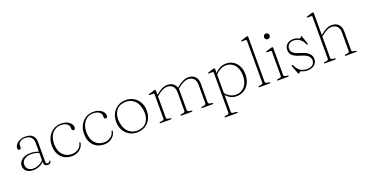

<svg xmlns="http://www.w3.org/2000/svg" viewBox="-37 -1586 5124 2679"><g transform="rotate(-20 2524.5 -246.5)"><path d="M67.5 -102.5Q67.5 -156 114.8 -192.8Q162 -229.5 244.5 -229.5Q277 -229.5 306.5 -223.2Q336 -217 361.5 -207.5V-331.5Q361.5 -391 332 -421.8Q302.5 -452.5 247.5 -452.5Q193 -452.5 167.8 -430.5Q142.5 -408.5 142.5 -379V-350Q142.5 -337.5 135.2 -331.2Q128 -325 117 -325Q106.5 -325 99.8 -333.2Q93 -341.5 93 -354Q93 -383.5 113.2 -410Q133.5 -436.5 170 -453.2Q206.5 -470 255 -470Q326.5 -470 361.5 -434.8Q396.5 -399.5 396.5 -341.5V-50Q396.5 -29.5 403.8 -21.2Q411 -13 422.5 -13Q437.5 -13 443 -19.5Q448.5 -26 452 -32Q456.5 -39.5 461.5 -39.5Q468 -39.5 468 -30.5Q468 -16.5 455.2 -3.2Q442.5 10 419 10Q390 10 375.8 -5.5Q361.5 -21 361.5 -56Q295 10 203 10Q144 10 105.8 -19.2Q67.5 -48.5 67.5 -102.5ZM107.5 -106.5Q107.5 -61 136.2 -36.5Q165 -12 209 -12Q250.5 -12 290 -29.2Q329.5 -46.5 361.5 -80V-189.5Q336.5 -198.5 308.5 -205Q280.5 -211.5 248.5 -211.5Q182 -211.5 144.8 -183Q107.5 -154.5 107.5 -106.5Z M946.5 -355.5Q946.5 -341.5 939.5 -332.5Q932.5 -323.5 921.5 -323.5Q910.5 -323.5 903 -331Q895.5 -338.5 895.5 -352V-366.5Q895.5 -403.5 863.5 -427.2Q831.5 -451 774.5 -451Q722 -451 682.2 -423.5Q642.5 -396 620.2 -347.8Q598 -299.5 598 -237.5Q598 -132.5 650.2 -75Q702.5 -17.5 784 -17.5Q842 -17.5 883 -49Q924 -80.5 932 -125Q933.5 -135 942 -135Q951 -135 950 -125.5Q944.5 -87 920.8 -56.2Q897 -25.5 860 -7.8Q823 10 777 10Q710.5 10 661.5 -19Q612.5 -48 586 -101Q559.5 -154 559.5 -225.5Q559.5 -293.5 587.5 -348.8Q615.5 -404 665.8 -437Q716 -470 783 -470Q833.5 -470 870.2 -453.8Q907 -437.5 926.8 -411.2Q946.5 -385 946.5 -355.5Z M1425.5 -355.5Q1425.5 -341.5 1418.5 -332.5Q1411.5 -323.5 1400.5 -323.5Q1389.5 -323.5 1382 -331Q1374.5 -338.5 1374.5 -352V-366.5Q1374.5 -403.5 1342.5 -427.2Q1310.5 -451 1253.5 -451Q1201 -451 1161.2 -423.5Q1121.5 -396 1099.2 -347.8Q1077 -299.5 1077 -237.5Q1077 -132.5 1129.2 -75Q1181.5 -17.5 1263 -17.5Q1321 -17.5 1362 -49Q1403 -80.5 1411 -125Q1412.5 -135 1421 -135Q1430 -135 1429 -125.5Q1423.5 -87 1399.8 -56.2Q1376 -25.5 1339 -7.8Q1302 10 1256 10Q1189.5 10 1140.5 -19Q1091.5 -48 1065 -101Q1038.5 -154 1038.5 -225.5Q1038.5 -293.5 1066.5 -348.8Q1094.5 -404 1144.8 -437Q1195 -470 1262 -470Q1312.5 -470 1349.2 -453.8Q1386 -437.5 1405.8 -411.2Q1425.5 -385 1425.5 -355.5Z M1745 -469.5Q1811 -469.5 1862.5 -438.8Q1914 -408 1943.2 -354Q1972.5 -300 1972.5 -230Q1972.5 -160 1943.5 -105.8Q1914.5 -51.5 1863.2 -20.8Q1812 10 1744.5 10Q1678.5 10 1627.2 -20.8Q1576 -51.5 1546.5 -105.8Q1517 -160 1517 -229.5Q1517 -300 1546 -354Q1575 -408 1626.2 -438.8Q1677.5 -469.5 1745 -469.5ZM1779.5 -14.5Q1864.5 -25 1905 -90.8Q1945.5 -156.5 1932 -253.5Q1917.5 -354.5 1856.8 -405.2Q1796 -456 1710 -445Q1625 -434.5 1584.5 -368.8Q1544 -303 1557.5 -206Q1572 -105.5 1632.8 -54.5Q1693.5 -3.5 1779.5 -14.5Z M2187.5 -449.5V-386.5L2189 -388Q2242.5 -433 2282.8 -451.5Q2323 -470 2362.5 -470Q2411 -470 2444.8 -446.8Q2478.5 -423.5 2491.5 -381L2500 -388Q2553.5 -433 2593.8 -451.5Q2634 -470 2673.5 -470Q2735 -470 2772.2 -433Q2809.5 -396 2809.5 -330V-49.5Q2809.5 -27.5 2837 -22.5L2864.5 -17.5Q2879 -15 2879 -8Q2879 0 2866.5 0H2715.5Q2702 0 2702 -8Q2702 -15.5 2717 -18L2749 -23Q2774.5 -27 2774.5 -49.5V-323Q2774.5 -385 2743 -415.8Q2711.5 -446.5 2661 -446.5Q2630 -446.5 2593.5 -429.5Q2557 -412.5 2511 -374L2496 -361.5Q2498.5 -346.5 2498.5 -330V-49.5Q2498.5 -27.5 2526 -22.5L2553.5 -17.5Q2568 -15 2568 -8Q2568 0 2555.5 0H2404.5Q2391 0 2391 -8Q2391 -15.5 2406 -18L2438 -23Q2463.5 -27 2463.5 -49.5V-323Q2463.5 -385 2432 -415.8Q2400.5 -446.5 2350 -446.5Q2319 -446.5 2282.5 -429.5Q2246 -412.5 2200 -374L2187.5 -363.5V-46.5Q2187.5 -27 2212 -23L2242 -18Q2257.5 -15.5 2257.5 -8Q2257.5 0 2244 0H2094Q2081.5 0 2081.5 -8Q2081.5 -15 2096 -17.5L2128 -23Q2152.5 -27.5 2152.5 -46V-405Q2152.5 -421.5 2136.5 -421.5H2087.5Q2074 -421.5 2074 -428Q2074 -434 2086.5 -438L2149.5 -458Q2166.5 -463.5 2175 -463.5Q2187.5 -463.5 2187.5 -449.5Z M3067 -449.5V-390Q3138.5 -470 3236 -470Q3295 -470 3341 -440Q3387 -410 3413.2 -357.2Q3439.5 -304.5 3439.5 -237Q3439.5 -159.5 3409.8 -104.2Q3380 -49 3330.5 -19.5Q3281 10 3221.5 10Q3175.5 10 3135.2 -9.8Q3095 -29.5 3067 -65.5V186.5Q3067 207 3091.5 209.5L3141 215Q3156.5 216.5 3156.5 225Q3156.5 233 3143 233H2973.5Q2961 233 2961 225Q2961 218 2975.5 215.5L3007.5 210Q3032 206 3032 187V-405Q3032 -421.5 3016 -421.5H2967Q2953.5 -421.5 2953.5 -428Q2953.5 -434 2966 -438L3029 -458Q3046 -463.5 3054.5 -463.5Q3067 -463.5 3067 -449.5ZM3226.5 -446.5Q3137 -446.5 3067 -363.5V-93.5Q3096 -55.5 3136 -34.5Q3176 -13.5 3220 -13.5Q3270.5 -13.5 3311.2 -38.5Q3352 -63.5 3376 -112.2Q3400 -161 3400 -231Q3400 -333.5 3350.8 -390Q3301.5 -446.5 3226.5 -446.5Z M3654.5 -712V-46.5Q3654.5 -27 3679 -23L3709 -18Q3724.5 -15.5 3724.5 -8Q3724.5 0 3711 0H3561Q3548.5 0 3548.5 -8Q3548.5 -15 3563 -17.5L3595 -23Q3619.5 -27.5 3619.5 -46V-667.5Q3619.5 -684 3603.5 -684H3554.5Q3541 -684 3541 -690.5Q3541 -696.5 3553.5 -700.5L3616.5 -720.5Q3633.5 -726 3642 -726Q3654.5 -726 3654.5 -712Z M3900.5 -589.5Q3883.5 -589.5 3871.5 -602Q3859.5 -614.5 3859.5 -631.5Q3859.5 -649 3871.5 -661.2Q3883.5 -673.5 3900.5 -673.5Q3918 -673.5 3930.2 -661Q3942.5 -648.5 3942.5 -631.5Q3942.5 -614.5 3930.2 -602Q3918 -589.5 3900.5 -589.5ZM3929.5 -449.5V-46.5Q3929.5 -27 3954 -23L3984 -18Q3999.5 -15.5 3999.5 -8Q3999.5 0 3986 0H3836Q3823.5 0 3823.5 -8Q3823.5 -15 3838 -17.5L3870 -23Q3894.5 -27.5 3894.5 -46V-405Q3894.5 -421.5 3878.5 -421.5H3829.5Q3816 -421.5 3816 -428Q3816 -434 3828.5 -438L3891.5 -458Q3908.5 -463.5 3917 -463.5Q3929.5 -463.5 3929.5 -449.5Z M4228.5 -449.5Q4186 -449.5 4159.2 -425.5Q4132.5 -401.5 4132.5 -361.5Q4132.5 -324 4161.2 -298.5Q4190 -273 4267.5 -250.5Q4348.5 -227 4382.8 -190.8Q4417 -154.5 4417 -109.5Q4417 -58 4378.8 -24Q4340.5 10 4272.5 10Q4233 10 4210.2 -0.2Q4187.5 -10.5 4172.5 -10.5Q4163.5 -10.5 4159.5 -5.2Q4155.5 0 4152.5 5.2Q4149.5 10.5 4143 10.5Q4136.5 10.5 4132.5 0.5L4088.5 -115Q4083 -129 4093 -133Q4102.5 -136.5 4108 -125Q4140.5 -55.5 4183 -33Q4225.5 -10.5 4272.5 -10.5Q4329.5 -10.5 4357.8 -35.5Q4386 -60.5 4386 -101.5Q4386 -137.5 4357 -166.2Q4328 -195 4247.5 -218Q4167 -241 4134.8 -273.2Q4102.5 -305.5 4102.5 -355.5Q4102.5 -404.5 4136.8 -437.2Q4171 -470 4233 -470Q4271.5 -470 4292.5 -458.2Q4313.5 -446.5 4325 -446.5Q4334.5 -446.5 4338.2 -452.5Q4342 -458.5 4344.5 -464.2Q4347 -470 4353 -470Q4358.5 -470 4360.5 -463L4398 -354Q4401 -346 4401.8 -338.2Q4402.5 -330.5 4395.5 -328Q4387 -325.5 4379.5 -343Q4355.5 -399.5 4315 -424.5Q4274.5 -449.5 4228.5 -449.5Z M4628 -712V-386.5L4629.5 -388Q4683 -433 4723.2 -451.5Q4763.5 -470 4803 -470Q4864.5 -470 4901.8 -433Q4939 -396 4939 -330V-49.5Q4939 -27.5 4966.5 -22.5L4994 -17.5Q5008.5 -15 5008.5 -8Q5008.5 0 4996 0H4845Q4831.5 0 4831.5 -8Q4831.5 -15.5 4846.5 -18L4878.5 -23Q4904 -27 4904 -49.5V-323Q4904 -385 4872.5 -415.8Q4841 -446.5 4790.5 -446.5Q4759.5 -446.5 4723 -429.5Q4686.5 -412.5 4640.5 -374L4628 -363.5V-46.5Q4628 -27 4652.5 -23L4682.5 -18Q4698 -15.5 4698 -8Q4698 0 4684.5 0H4534.5Q4522 0 4522 -8Q4522 -15 4536.5 -17.5L4568.5 -23Q4593 -27.5 4593 -46V-667.5Q4593 -684 4577 -684H4528Q4514.5 -684 4514.5 -690.5Q4514.5 -696.5 4527 -700.5L4590 -720.5Q4607 -726 4615.5 -726Q4628 -726 4628 -712Z"/></g></svg>

Font: Fraunces 9pt S000 Thin
Style: Regular
Weight: 100
Version: Version 1.000; ttfautohint (v1.8.3)